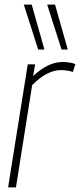

<svg xmlns="http://www.w3.org/2000/svg" viewBox="-20 -810 346 830"><path d="M132 -532 123 -481Q188 -542 250 -542Q283 -542 306 -533L295 -499Q270 -507 243 -507Q215 -507 184.5 -492Q154 -477 119 -442L49 0H15L100 -532ZM145 -596 83 -790H117L172 -596ZM246 -596 184 -790H218L273 -596Z"/></svg>

Font: Georama SemiCondensed ExtraLight
Style: Italic
Weight: 200
Width: 4
Italic angle: -9°
Designer: Jean-Baptiste Levee
Foundry: Production Type
Version: Version 1.000